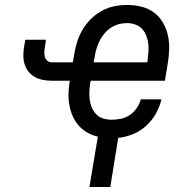

<svg xmlns="http://www.w3.org/2000/svg" viewBox="-20 -548 790 773"><path d="M340 205 374 2Q351 -3 331 -14.5Q311 -26 296 -43.5Q281 -61 272 -82Q263 -103 259 -126.5Q255 -150 256 -174.5Q257 -199 261 -223H188Q170 -223 152.5 -226.5Q135 -230 120.5 -238Q106 -246 95 -259.5Q84 -273 79 -289.5Q74 -306 74 -324Q74 -342 77 -360L82 -388H165L161 -360Q159 -349 158.5 -339Q158 -329 160.5 -319.5Q163 -310 170.5 -303.5Q178 -297 188 -297H273L279 -330Q283 -355 291 -380.5Q299 -406 313 -429.5Q327 -453 347 -472.5Q367 -492 391 -505Q415 -518 441 -523Q467 -528 493 -528Q522 -528 550 -521Q578 -514 600 -497.5Q622 -481 636 -457Q650 -433 656 -405.5Q662 -378 661 -348.5Q660 -319 655 -290L644 -223H345L344 -218Q341 -200 340 -182.5Q339 -165 341 -148Q343 -131 349.5 -115.5Q356 -100 367.5 -88Q379 -76 395.5 -71Q412 -66 429 -66Q448 -66 467 -70Q486 -74 502.5 -85Q519 -96 530.5 -113Q542 -130 547 -148H630Q623 -118 607.5 -90.5Q592 -63 568.5 -41.5Q545 -20 515.5 -8Q486 4 456 7L424 205ZM357 -297H573L574 -302Q576 -320 577.5 -337.5Q579 -355 577 -371.5Q575 -388 569 -404Q563 -420 552 -431.5Q541 -443 525 -449Q509 -455 491 -455Q474 -455 457.5 -450.5Q441 -446 426 -436Q411 -426 399.5 -412Q388 -398 380.5 -382.5Q373 -367 368 -350.5Q363 -334 361 -318Z"/></svg>

Font: Iosevka Etoile Oblique
Style: Regular
Weight: 400
Italic angle: -9°
Designer: Belleve Invis
Foundry: Belleve Invis
Version: Version 15.5.2; ttfautohint (v1.8.4)